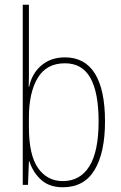

<svg xmlns="http://www.w3.org/2000/svg" viewBox="-20 -780 512 810"><path d="M102 -494Q102 -475 102 -453Q102 -431 101 -414H103Q114 -469 154 -503.5Q194 -538 254 -538Q338 -538 380.5 -469.5Q423 -401 423 -268Q423 -136 379 -63Q335 10 245 10Q189 10 154.5 -20.5Q120 -51 104 -99H102L98 0H76V-760H102ZM254 -513Q176 -513 139 -451Q102 -389 102 -285V-243Q102 -126 140.5 -71Q179 -16 245 -16Q318 -16 357 -78.5Q396 -141 396 -268Q396 -389 361.5 -451Q327 -513 254 -513Z"/></svg>

Font: Noto Sans Khmer Condensed Thin
Style: Regular
Weight: 100
Width: 3
Designer: Danh Hong and the Monotype Design Team
Foundry: Monotype Imaging Inc.
Version: Version 2.004; ttfautohint (v1.8.4.7-5d5b)